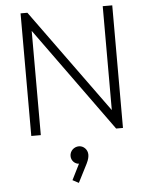

<svg xmlns="http://www.w3.org/2000/svg" viewBox="-62 -732 821 1064"><g transform="rotate(-5 348.0 -200.0)"><path d="M93 0H146V-580L565 0H603V-682H550V-104L131 -682H93ZM299 264 333 282 385 180C397 156 399 141 399 130C399 102 376 80 351 80C323 80 300 102 300 130C300 157 322 176 343 176Z"/></g></svg>

Font: MV Cash ExtraLight
Style: Regular
Weight: 200
Designer: Rodrigo Fuenzalida
Foundry: fragTYPE
Version: Version 1.100;Glyphs 3.1.2 (3151)